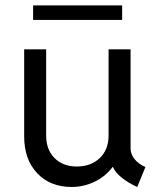

<svg xmlns="http://www.w3.org/2000/svg" viewBox="-20 -706 602 733"><path d="M253.9 7.8Q171.4 7.8 121.8 -44.9Q72.3 -97.7 72.3 -184.6V-517.6H156.2V-188.5Q156.2 -135.3 187.5 -103.3Q218.8 -71.3 270.5 -70.3Q326.2 -69.8 360.4 -102.1Q394.5 -134.3 394.5 -188.5V-517.6H478.5V-138.7Q478.5 -117.7 493.7 -98.6Q508.8 -79.6 535.2 -68.4L503.9 7.8Q471.2 -6.8 445.6 -27.1Q419.9 -47.4 411.1 -68.4H409.7Q382.3 -31.7 340.6 -12Q298.8 7.8 253.9 7.8ZM106.4 -629.9V-685.5H446.3V-629.9Z"/></svg>

Font: Reddit Mono
Style: Regular
Weight: 400
Monospace: yes
Designer: Stephen Hutchings
Foundry: Reddit
Version: Version 1.014; ttfautohint (v1.8.4.7-5d5b)